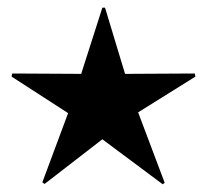

<svg xmlns="http://www.w3.org/2000/svg" viewBox="-20 -478 538 499"><path d="M403 1 408 -3 339 -186 488 -279 486 -287 305 -286 253 -458H246L191 -286L12 -287L10 -279L157 -184L90 -4L96 0L246 -116Z"/></svg>

Font: Noto Sans Arabic SemCond Med
Style: Regular
Weight: 500
Width: 4
Designer: Monotype Design Team, Nadine Chahine, Nizar Qandah and Khaled Hosny
Foundry: Monotype Imaging Inc.
Version: Version 2.012